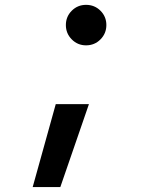

<svg xmlns="http://www.w3.org/2000/svg" viewBox="-20 -547 626 780"><path d="M112.8 212.9 206.5 -124H341.3L225.1 212.9ZM329.6 -362.8Q295.4 -362.8 271.5 -387Q247.6 -411.1 247.6 -445.3Q247.6 -479.5 271.5 -503.4Q295.4 -527.3 329.6 -527.3Q364.3 -527.3 388.2 -503.4Q412.1 -479.5 412.1 -445.3Q412.1 -411.1 388.2 -387Q364.3 -362.8 329.6 -362.8Z"/></svg>

Font: CaskaydiaCove NFP SemiBold
Style: Italic
Weight: 600
Italic angle: -10°
Designer: Aaron Bell
Foundry: Saja Typeworks
Version: Version 2111.001; VTT 6.35;Nerd Fonts 3.1.1